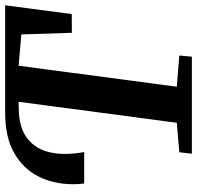

<svg xmlns="http://www.w3.org/2000/svg" viewBox="-30 -754 783 764"><g transform="rotate(-90 362.0 -371.5)"><path d="M133 0 138.5 -50 256 -60 339.5 -689.5 314 -689Q236.5 -688.5 193.2 -654.5Q150 -620.5 137.8 -562Q125.5 -503.5 139.5 -428.5H14.5Q13 -437.5 12.2 -448.8Q11.5 -460 11.5 -473Q11.5 -549 42.2 -610.2Q73 -671.5 136 -707.2Q199 -743 295 -743H723.5L688.5 -478L614 -477.5L607.5 -678.5L483 -689.5L399.5 -60L523.5 -50L519 0Z"/></g></svg>

Font: Merriweather 20pt
Style: Bold Italic
Weight: 700
Italic angle: -7.8°
Version: Version 2.101